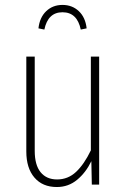

<svg xmlns="http://www.w3.org/2000/svg" viewBox="-20 -750 514 780"><path d="M332 -634.8 308.1 -629.9Q293.5 -700.2 233.9 -700.2Q174.8 -700.2 160.2 -629.9L136.2 -634.8Q141.1 -679.2 167.7 -704.6Q194.3 -730 233.9 -730Q273.4 -730 300.3 -704.6Q327.1 -679.2 332 -634.8ZM382.8 -520V0H353L351.1 -95.2Q328.6 -48.8 293.2 -19.5Q257.8 9.8 210.9 9.8Q152.8 9.8 119.9 -28.6Q86.9 -66.9 86.9 -134.8V-520H121.1V-137.2Q121.1 -79.6 145 -50.3Q168.9 -21 211.9 -21Q256.3 -21 289.1 -51.8Q321.8 -82.5 349.1 -139.2V-520Z"/></svg>

Font: Fira Sans Compressed UltraLight
Style: Regular
Weight: 200
Width: 1
Designer: Carrois Corporate & Edenspiekermann AG
Foundry: Carrois Corporate GbR & Edenspiekermann AG
Version: Version 4.203;PS 004.203;hotconv 1.0.88;makeotf.lib2.5.64775